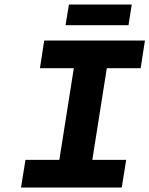

<svg xmlns="http://www.w3.org/2000/svg" viewBox="-20 -841 670 861"><path d="M273.9 -728 289.1 -820.8H570.8L556.2 -728ZM74.2 0 94.2 -124H246.1L311 -535.2H159.2L178.2 -659.2H629.9L610.8 -535.2H459L394 -124H545.9L525.9 0Z"/></svg>

Font: Office Code Pro D Bold Italic
Style: Regular
Weight: 700
Italic angle: -9°
Designer: Nathan Rutzky & Paul D. Hunt
Foundry: Adobe Systems Incorporated
Version: Version 1.004;PS 001.004;hotconv 1.0.70;makeotf.lib2.5.58329